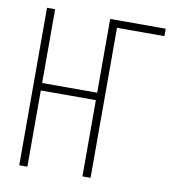

<svg xmlns="http://www.w3.org/2000/svg" viewBox="-79 -768 758 838"><g transform="rotate(10 300.0 -349.0)"><path d="M62 -698H98V-371H342V-698H588V-665H378V0H342V-338H98V0H62Z"/></g></svg>

Font: IBM Plex Mono ExtLt
Style: Regular
Weight: 200
Monospace: yes
Designer: Mike Abbink, Paul van der Laan, Pieter van Rosmalen
Foundry: Bold Monday
Version: Version 2.3